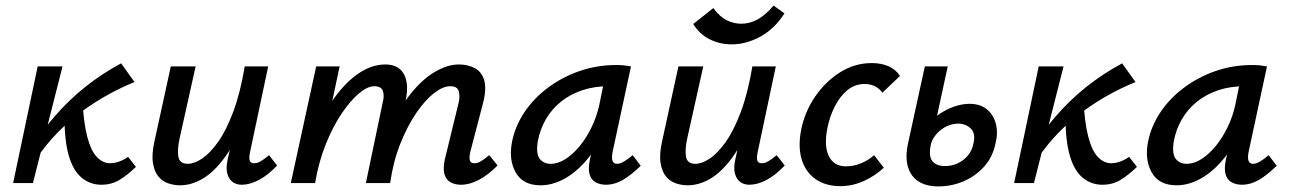

<svg xmlns="http://www.w3.org/2000/svg" viewBox="-20 -656 4618 688"><path d="M111 -88 79 -108Q124 -179 175 -238Q226 -297 285.5 -344.5Q345 -392 414 -429L462 -362Q417 -344 369.5 -318Q322 -292 276 -258.5Q230 -225 188 -182.5Q146 -140 111 -88ZM27 0 115 -418H204L98 0ZM343 6Q304 6 273.5 -18.5Q243 -43 227 -96.5Q211 -150 211 -238L275 -306Q279 -218 292.5 -166.5Q306 -115 327.5 -93Q349 -71 375 -71Q385 -71 397 -74Q409 -77 420 -82.5Q431 -88 439 -94L467 -58Q437 -29 408.5 -11.5Q380 6 343 6Z M625 8Q604 8 583 1Q562 -6 547.5 -23.5Q533 -41 528 -72.5Q523 -104 534 -152L592 -418H681L624 -162Q615 -122 619 -95.5Q623 -69 653 -69Q676 -69 704.5 -88Q733 -107 762 -148Q791 -189 816 -256Q841 -323 857 -418H908Q885 -303 853 -221.5Q821 -140 783.5 -89.5Q746 -39 706 -15.5Q666 8 625 8ZM846 6Q827 6 813.5 -4Q800 -14 794.5 -34Q789 -54 796 -85L868 -418H941L876 -111Q872 -92 874.5 -81.5Q877 -71 891 -71Q902 -71 914 -78Q926 -85 944 -100L973 -63Q940 -28 907.5 -11Q875 6 846 6Z M1632 6Q1610 6 1594 -3Q1578 -12 1572.5 -32.5Q1567 -53 1574 -85L1623 -286Q1629 -311 1624 -329Q1619 -347 1593 -347Q1567 -347 1535 -322Q1503 -297 1471.5 -251Q1440 -205 1414.5 -141Q1389 -77 1378 0H1316Q1338 -105 1373 -185Q1408 -265 1450 -318Q1492 -371 1537.5 -398Q1583 -425 1625 -425Q1656 -425 1681 -412Q1706 -399 1715 -368.5Q1724 -338 1711 -287L1665 -111Q1661 -93 1663.5 -82Q1666 -71 1680 -71Q1691 -71 1703 -78Q1715 -85 1733 -100L1763 -63Q1729 -29 1696 -11.5Q1663 6 1632 6ZM1022 0 1113 -418H1197L1108 0ZM1054 0Q1074 -94 1106 -172Q1138 -250 1179 -306.5Q1220 -363 1266.5 -394Q1313 -425 1361 -425Q1410 -425 1428.5 -388Q1447 -351 1432 -289L1364 0H1291L1351 -287Q1358 -313 1352 -330Q1346 -347 1321 -347Q1297 -347 1266.5 -321.5Q1236 -296 1204.5 -249.5Q1173 -203 1147.5 -139.5Q1122 -76 1109 0Z M1917 8Q1854 8 1828 -38Q1802 -84 1815 -149Q1826 -204 1859 -253.5Q1892 -303 1942.5 -341Q1993 -379 2055.5 -401Q2118 -423 2188 -423Q2206 -423 2218 -421.5Q2230 -420 2241 -418L2175 -111Q2167 -69 2191 -69Q2202 -69 2216.5 -77.5Q2231 -86 2247 -100L2276 -62Q2240 -27 2210.5 -10.5Q2181 6 2152 6Q2130 6 2114 -3Q2098 -12 2092.5 -32Q2087 -52 2094 -85L2129 -243L2177 -277Q2162 -215 2135 -162.5Q2108 -110 2072.5 -71.5Q2037 -33 1997 -12.5Q1957 8 1917 8ZM1953 -69Q1980 -69 2007 -86.5Q2034 -104 2058 -133.5Q2082 -163 2100 -200.5Q2118 -238 2127 -278L2148 -381L2195 -344Q2187 -346 2178 -346.5Q2169 -347 2160 -347Q2109 -347 2066 -332.5Q2023 -318 1990.5 -292Q1958 -266 1936.5 -229.5Q1915 -193 1907 -149Q1900 -105 1914 -87Q1928 -69 1953 -69Z M2444 8Q2423 8 2402 1Q2381 -6 2366.5 -23.5Q2352 -41 2347 -72.5Q2342 -104 2353 -152L2411 -418H2500L2443 -162Q2434 -122 2438 -95.5Q2442 -69 2472 -69Q2495 -69 2523.5 -88Q2552 -107 2581 -148Q2610 -189 2635 -256Q2660 -323 2676 -418H2727Q2704 -303 2672 -221.5Q2640 -140 2602.5 -89.5Q2565 -39 2525 -15.5Q2485 8 2444 8ZM2665 6Q2646 6 2632.5 -4Q2619 -14 2613.5 -34Q2608 -54 2615 -85L2687 -418H2760L2695 -111Q2691 -92 2693.5 -81.5Q2696 -71 2710 -71Q2721 -71 2733 -78Q2745 -85 2763 -100L2792 -63Q2759 -28 2726.5 -11Q2694 6 2665 6ZM2602 -497Q2559 -497 2522.5 -515.5Q2486 -534 2464 -570L2536 -627Q2561 -594 2586 -582.5Q2611 -571 2636 -571Q2667 -571 2695 -586.5Q2723 -602 2752 -636L2791 -608Q2756 -553 2705 -525Q2654 -497 2602 -497Z M2991 11Q2938 11 2902 -14.5Q2866 -40 2852.5 -85.5Q2839 -131 2851 -192Q2864 -256 2901 -310Q2938 -364 2990.5 -397Q3043 -430 3104 -430Q3137 -430 3163 -419Q3189 -408 3205 -384L3142 -324Q3129 -341 3113 -348Q3097 -355 3078 -355Q3043 -355 3016 -332.5Q2989 -310 2971 -274Q2953 -238 2945 -198Q2932 -133 2950 -96.5Q2968 -60 3011 -60Q3040 -60 3067 -71.5Q3094 -83 3112 -100L3147 -55Q3116 -26 3075.5 -7.5Q3035 11 2991 11Z M3342 12Q3300 12 3272 -5.5Q3244 -23 3233.5 -58Q3223 -93 3234 -143L3294 -418H3376L3315 -136Q3307 -95 3321.5 -78Q3336 -61 3366 -61Q3392 -61 3412.5 -71Q3433 -81 3448 -98.5Q3463 -116 3468 -141Q3477 -178 3458.5 -195.5Q3440 -213 3414 -213Q3399 -213 3383.5 -208Q3368 -203 3354 -192.5Q3340 -182 3329.5 -168Q3319 -154 3315 -136H3262Q3274 -171 3295.5 -199Q3317 -227 3343.5 -245.5Q3370 -264 3399 -274Q3428 -284 3454 -284Q3492 -284 3516 -264.5Q3540 -245 3548.5 -212.5Q3557 -180 3547 -141Q3537 -93 3506.5 -59Q3476 -25 3433 -6.5Q3390 12 3342 12Z M3698 -88 3666 -108Q3711 -179 3762 -238Q3813 -297 3872.5 -344.5Q3932 -392 4001 -429L4049 -362Q4004 -344 3956.5 -318Q3909 -292 3863 -258.5Q3817 -225 3775 -182.5Q3733 -140 3698 -88ZM3614 0 3702 -418H3791L3685 0ZM3930 6Q3891 6 3860.5 -18.5Q3830 -43 3814 -96.5Q3798 -150 3798 -238L3862 -306Q3866 -218 3879.5 -166.5Q3893 -115 3914.5 -93Q3936 -71 3962 -71Q3972 -71 3984 -74Q3996 -77 4007 -82.5Q4018 -88 4026 -94L4054 -58Q4024 -29 3995.5 -11.5Q3967 6 3930 6Z M4196 8Q4133 8 4107 -38Q4081 -84 4094 -149Q4105 -204 4138 -253.5Q4171 -303 4221.5 -341Q4272 -379 4334.5 -401Q4397 -423 4467 -423Q4485 -423 4497 -421.5Q4509 -420 4520 -418L4454 -111Q4446 -69 4470 -69Q4481 -69 4495.5 -77.5Q4510 -86 4526 -100L4555 -62Q4519 -27 4489.5 -10.5Q4460 6 4431 6Q4409 6 4393 -3Q4377 -12 4371.5 -32Q4366 -52 4373 -85L4408 -243L4456 -277Q4441 -215 4414 -162.5Q4387 -110 4351.5 -71.5Q4316 -33 4276 -12.5Q4236 8 4196 8ZM4232 -69Q4259 -69 4286 -86.5Q4313 -104 4337 -133.5Q4361 -163 4379 -200.5Q4397 -238 4406 -278L4427 -381L4474 -344Q4466 -346 4457 -346.5Q4448 -347 4439 -347Q4388 -347 4345 -332.5Q4302 -318 4269.5 -292Q4237 -266 4215.5 -229.5Q4194 -193 4186 -149Q4179 -105 4193 -87Q4207 -69 4232 -69Z"/></svg>

Font: Ysabeau Infant SemiBold
Style: Italic
Weight: 600
Italic angle: -12°
Designer: Christian Thalmann (Catharsis Fonts)
Version: Version 2.002; featfreeze: ss01,ss02,lnum